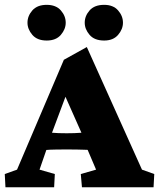

<svg xmlns="http://www.w3.org/2000/svg" viewBox="-23 -789 670 809"><path d="M0 0 -2.9 -55.7 48.8 -74.2 246.1 -537.1 342.8 -590.8 575.2 -74.2 627 -55.7 624 0H322.3L317.4 -55.7L381.8 -74.2L334 -186.5L323.2 -222.7L230.5 -431.6L263.7 -410.2L195.3 -227.5L186.5 -198.2L143.6 -74.2L208 -55.7L205.1 0ZM158.2 -156.2V-232.4Q178.7 -231.4 199.7 -229.5Q220.7 -227.5 257.8 -227.5Q293.9 -227.5 316.4 -229.5Q338.9 -231.4 358.4 -232.4V-157.2Q350.6 -157.2 327.1 -158.2Q303.7 -159.2 257.8 -159.2Q210 -159.2 188 -158.2Q166 -157.2 158.2 -156.2ZM173.8 -618.2Q133.8 -618.2 113.3 -642.1Q92.8 -666 92.8 -693.4Q92.8 -721.7 113.3 -745.1Q133.8 -768.6 173.8 -768.6Q212.9 -768.6 233.4 -745.1Q253.9 -721.7 253.9 -693.4Q253.9 -666 233.4 -642.1Q212.9 -618.2 173.8 -618.2ZM416 -618.2Q375 -618.2 354.5 -642.1Q334 -666 334 -693.4Q334 -721.7 354.5 -745.1Q375 -768.6 416 -768.6Q454.1 -768.6 474.6 -745.1Q495.1 -721.7 495.1 -693.4Q495.1 -666 474.6 -642.1Q454.1 -618.2 416 -618.2Z"/></svg>

Font: Crimson Pro Black
Style: Regular
Weight: 900
Designer: Jacques Le Bailly
Foundry: Baron von Fonthausen
Version: Version 1.003